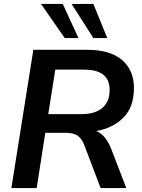

<svg xmlns="http://www.w3.org/2000/svg" viewBox="-20 -959 726 979"><path d="M38 0 150 -705H425Q542 -705 602.5 -653Q663 -601 663 -510Q663 -414 610 -360Q557 -306 471 -291Q497 -280 515.5 -256.5Q534 -233 547 -200L624 0H493L411 -216Q398 -252 376 -267Q354 -282 314 -282H211L167 0ZM226 -377H396Q464 -377 501.5 -408.5Q539 -440 539 -500Q539 -552 507 -578Q475 -604 406 -604H262ZM456 -765 345 -939H456L527 -765ZM310 -765 189 -939H300L380 -765Z"/></svg>

Font: Nunito Sans
Style: Bold Italic
Weight: 700
Italic angle: -9°
Designer: Vernon Adams
Foundry: Vernon Adams
Version: Version 3.006; ttfautohint (v1.8.3)